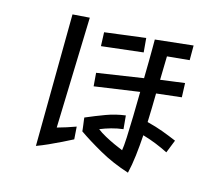

<svg xmlns="http://www.w3.org/2000/svg" viewBox="-105 -865 1211 1038"><g transform="rotate(15 500.0 -346.0)"><path d="M863 -128Q829 -145 794.5 -159Q760 -173 719 -185Q715 -124 708.5 -69Q702 -14 691 32Q600 3 524 -40Q448 -83 395 -120Q395 -120 394 -130.5Q393 -141 391 -155Q389 -169 387.5 -181Q386 -193 386 -195Q442 -219 493.5 -238Q545 -257 600 -264L607 -189Q573 -185 541 -176Q509 -167 480 -155Q499 -140 526.5 -125Q554 -110 581.5 -97.5Q609 -85 629 -77Q633 -98 635.5 -149Q638 -200 639.5 -268.5Q641 -337 642 -407L391 -371L385 -445L643 -484Q644 -536 644.5 -580.5Q645 -625 645 -654V-701L856 -724V-642L732 -630Q731 -599 730.5 -566Q730 -533 729 -498L864 -516L867 -437L727 -421Q726 -381 725.5 -340.5Q725 -300 723 -260Q774 -247 813 -232.5Q852 -218 892 -201ZM364 -67Q339 -54 305.5 -37.5Q272 -21 237.5 -5.5Q203 10 173 21L180 -717L275 -724L256 -104Q278 -110 308 -119.5Q338 -129 359 -137ZM370 -668 598 -697 605 -618 373 -591Z"/></g></svg>

Font: Moralerspace Krypton JPDOC
Style: Regular
Weight: 400
Version: v0.0.6; ttfautohint (v1.8.4.7-5d5b-dirty) -l 6 -r 45 -G 200 